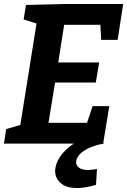

<svg xmlns="http://www.w3.org/2000/svg" viewBox="-21 -724 641 968"><path d="M-1 0 10 -73 98 -99 79 -79 166 -623 181 -600 98 -626 110 -699 317 -704H600L572 -523H489L484 -619L506 -599H280L306 -621L269 -386L253 -409H479L462 -308H235L261 -335L219 -77L205 -105H442L410 -82L446 -189H530L499 0ZM368 224Q313 224 285 199Q257 174 257 139Q257 104 282 66Q307 28 357.5 -4Q408 -36 486 -50L502 0Q458 8 427 22.5Q396 37 379.5 55.5Q363 74 363 93Q363 113 379.5 123Q396 133 424 133Q434 133 445 131.5Q456 130 468 128L463 208Q436 216 412 220Q388 224 368 224Z"/></svg>

Font: Bitter Thin
Style: Bold Italic
Weight: 700
Italic angle: -9°
Version: Version 3.021